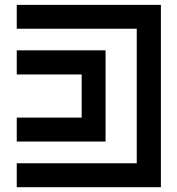

<svg xmlns="http://www.w3.org/2000/svg" viewBox="-20 -780 739 800"><path d="M650.4 -759.8Q650.4 -570.3 650.4 0Q500 0 49.8 0Q49.8 -25.4 49.8 -99.6Q174.8 -99.6 549.8 -99.6Q549.8 -240.2 549.8 -660.2Q424.8 -660.2 49.8 -660.2Q49.8 -684.6 49.8 -759.8Q200.2 -759.8 650.4 -759.8ZM49.8 -570.3Q172.9 -570.3 419.9 -570.3Q419.9 -443.4 419.9 -190.4Q296.9 -190.4 49.8 -190.4Q49.8 -223.6 49.8 -290Q139.6 -290 320.3 -290Q320.3 -349.6 320.3 -469.7Q230.5 -469.7 49.8 -469.7Q49.8 -502.9 49.8 -570.3Z"/></svg>

Font: Alibu-Mazigh Belqasem 1
Style: Bold
Weight: 400
Designer: Mazigh Mubarik Belqasem
Version: Version 1.0